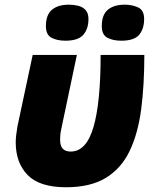

<svg xmlns="http://www.w3.org/2000/svg" viewBox="-20 -787 664 817"><path d="M261.2 9.8Q147.9 9.8 97.4 -42.5Q46.9 -94.7 46.9 -181.2Q46.9 -197.8 49.3 -215.1Q51.8 -232.4 54.2 -249L119.1 -553.2H307.1L241.2 -240.2Q237.8 -225.1 236.8 -213.9Q235.8 -202.6 235.8 -192.9Q235.8 -165 247.6 -153.6Q259.3 -142.1 280.8 -142.1Q347.2 -142.1 377.7 -246.1Q408.2 -350.1 408.2 -553.2H594.2Q594.2 -424.8 580.6 -321Q566.9 -217.3 531 -143.3Q495.1 -69.3 429.7 -29.8Q364.3 9.8 261.2 9.8ZM496.1 -613.8Q460.4 -613.8 436.8 -626.5Q413.1 -639.2 413.1 -675.8Q413.1 -724.1 439 -745.6Q464.8 -767.1 511.2 -767.1Q541.5 -767.1 567.4 -755.6Q593.3 -744.1 593.3 -706.1Q593.3 -664.6 572.3 -639.2Q551.3 -613.8 496.1 -613.8ZM258.3 -613.8Q222.7 -613.8 199 -626.5Q175.3 -639.2 175.3 -675.8Q175.3 -724.1 201.2 -745.6Q227.1 -767.1 273.4 -767.1Q293.5 -767.1 312.5 -762.5Q331.5 -757.8 344 -744.6Q356.4 -731.4 356.4 -706.1Q356.4 -664.6 334.7 -639.2Q313 -613.8 258.3 -613.8Z"/></svg>

Font: Open Sans ExtraBold
Style: Italic
Weight: 800
Italic angle: -12°
Designer: Monotype Design Team
Foundry: Monotype Imaging Inc.
Version: Version 3.000; ttfautohint (v1.8.4)